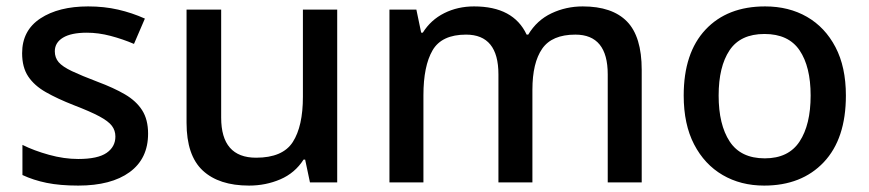

<svg xmlns="http://www.w3.org/2000/svg" viewBox="-20 -569 2711 599"><path d="M442 -152Q442 -74 384.5 -32Q327 10 224 10Q167 10 125.5 1.5Q84 -7 50 -23V-117Q86 -99 133 -86Q180 -73 224 -73Q285 -73 312.5 -92Q340 -111 340 -143Q340 -162 329 -176.5Q318 -191 290 -206Q262 -221 210 -241Q159 -261 123 -281.5Q87 -302 68 -330.5Q49 -359 49 -403Q49 -474 106 -511.5Q163 -549 255 -549Q305 -549 348.5 -539Q392 -529 432 -511L398 -432Q363 -447 325 -457Q287 -467 251 -467Q202 -467 176.5 -451.5Q151 -436 151 -409Q151 -389 163 -375Q175 -361 204.5 -347Q234 -333 284 -314Q335 -295 370 -274.5Q405 -254 423.5 -225Q442 -196 442 -152Z M1032 -539V0H947L932 -71H927Q900 -29 854.5 -9.5Q809 10 757 10Q663 10 612.5 -37Q562 -84 562 -186V-539H670V-202Q670 -77 779 -77Q862 -77 893.5 -126Q925 -175 925 -267V-539Z M1798 -549Q1890 -549 1936 -502Q1982 -455 1982 -351V0H1876V-337Q1876 -461 1775 -461Q1702 -461 1671.5 -417Q1641 -373 1641 -289V0H1535V-337Q1535 -461 1434 -461Q1358 -461 1329.5 -412Q1301 -363 1301 -272V0H1195V-539H1279L1294 -467H1299Q1324 -507 1366 -528Q1408 -549 1459 -549Q1582 -549 1623 -461H1628Q1655 -506 1700.5 -527.5Q1746 -549 1798 -549Z M2619 -271Q2619 -136 2550 -63Q2481 10 2364 10Q2291 10 2234.5 -23Q2178 -56 2145.5 -118.5Q2113 -181 2113 -271Q2113 -404 2181 -476.5Q2249 -549 2367 -549Q2441 -549 2497.5 -516.5Q2554 -484 2586.5 -422Q2619 -360 2619 -271ZM2222 -271Q2222 -180 2256.5 -127.5Q2291 -75 2366 -75Q2440 -75 2474.5 -127.5Q2509 -180 2509 -271Q2509 -361 2474.5 -412Q2440 -463 2365 -463Q2290 -463 2256 -412Q2222 -361 2222 -271Z"/></svg>

Font: Noto Sans Khmer UI Medium
Style: Regular
Weight: 500
Designer: Danh Hong and the Monotype Design Team
Foundry: Monotype Imaging Inc.
Version: Version 2.002; ttfautohint (v1.8.4.7-5d5b)